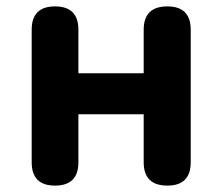

<svg xmlns="http://www.w3.org/2000/svg" viewBox="-20 -580 694 600"><path d="M152 0Q79 0 79 -73V-487Q79 -560 152 -560Q225 -560 225 -487V-351H429V-487Q429 -560 503 -560Q576 -560 576 -487V-73Q576 0 503 0Q429 0 429 -73V-223H327H225V-73Q225 0 152 0Z"/></svg>

Font: GenSenRounded JP B
Style: Regular
Weight: 700
Version: Version 1.501;PS 1;hotconv 16.6.51;makeotf.lib2.5.65220